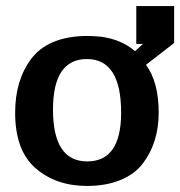

<svg xmlns="http://www.w3.org/2000/svg" viewBox="-20 -604 595 634"><path d="M30 -232Q30 -339 83 -409.5Q136 -480 253 -485Q282 -486 312 -483Q381 -474 426 -435L452 -459H430V-584H555V-462L462 -390Q504 -333 504 -232Q504 -183 491 -141Q478 -99 451.5 -64Q425 -29 377.5 -9.5Q330 10 267 10Q165 10 97.5 -48.5Q30 -107 30 -232ZM155 -242Q155 -71 268 -71Q380 -71 380 -232Q380 -409 267 -409Q155 -409 155 -242Z"/></svg>

Font: Coval
Style: Bold
Weight: 700
Foundry: Context Ltd
Version: Version 001.000